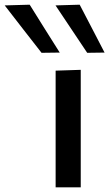

<svg xmlns="http://www.w3.org/2000/svg" viewBox="-158 -798 466 818"><path d="M79 0V-497L186 -500.5V0ZM19 -573Q-19.5 -622.5 -58.8 -672.8Q-98 -723 -138 -775L-31.5 -778Q0 -727 32.2 -676Q64.5 -625 96.5 -574ZM213.5 -573Q180.5 -622.5 146.8 -672.8Q113 -723 78.5 -775L181.5 -778Q208 -727 234.5 -676.2Q261 -625.5 287.5 -574Z"/></svg>

Font: Commissioner Medium
Style: Regular
Weight: 500
Designer: Kostas Bartsokas
Foundry: Kostas Bartsokas
Version: Version 1.000; ttfautohint (v1.8.3)